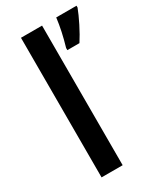

<svg xmlns="http://www.w3.org/2000/svg" viewBox="-192 -832 767 905"><g transform="rotate(-30 192.0 -380.0)"><path d="M196.8 0H82V-759.8H196.8ZM242.2 -611.8Q265.1 -689 273.9 -759.8H384.3V-750Q373 -719.7 351.1 -676Q329.1 -632.3 308.1 -600.1H242.2Z"/></g></svg>

Font: f0_51262          
Style: Regular
Weight: 600
Foundry: Ascender Corporation
Version: Version 1.10